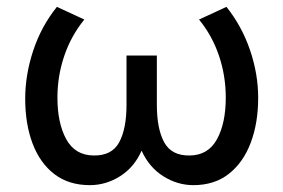

<svg xmlns="http://www.w3.org/2000/svg" viewBox="-20 -525 826 560"><path d="M242 15Q180.5 15 138.5 -17.2Q96.5 -49.5 75 -106.5Q53.5 -163.5 53.5 -237Q53.5 -307 77 -377.8Q100.5 -448.5 146 -505L226 -468Q187.5 -421 167.5 -362.2Q147.5 -303.5 147.5 -240.5Q147.5 -166 173.2 -119Q199 -72 253 -71.5Q306 -70.5 327.5 -109.8Q349 -149 349 -219.5V-363H437.5V-219.5Q437.5 -149 459 -109.8Q480.5 -70.5 533.5 -71.5Q587 -72 612.8 -118.8Q638.5 -165.5 638.5 -240.5Q638.5 -303.5 618.8 -362.2Q599 -421 560.5 -468L640.5 -505Q685.5 -448.5 709.2 -379Q733 -309.5 733 -239.5Q733 -166 711.2 -108.5Q689.5 -51 647.5 -18Q605.5 15 544 15Q497.5 15 456.2 -11Q415 -37 393 -85.5Q371.5 -37 330.2 -11Q289 15 242 15Z"/></svg>

Font: Geologica Light
Style: Regular
Weight: 300
Designer: Sindre Bremnes, Frode Helland
Foundry: Monokrom Skriftforlag AS
Version: Version 1.010; ttfautohint (v1.8.4.7-5d5b);gftools[0.9.28]